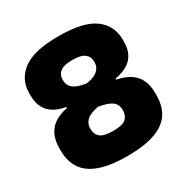

<svg xmlns="http://www.w3.org/2000/svg" viewBox="-156 -785 904 933"><g transform="rotate(-30 296.5 -318.0)"><path d="M295.5 18Q220 18 168.5 4.8Q117 -8.5 86 -33Q55 -57.5 41.2 -91.8Q27.5 -126 27.5 -167.5V-179.5Q27.5 -222.5 42 -253.5Q56.5 -284.5 85.2 -303.8Q114 -323 157.5 -331.5V-337Q117.5 -344 90 -361Q62.5 -378 48.5 -405.8Q34.5 -433.5 34.5 -472.5V-484Q34.5 -563 96.5 -608.8Q158.5 -654.5 295.5 -654.5Q434.5 -654.5 496.5 -608.8Q558.5 -563 558.5 -484V-472.5Q558.5 -432.5 544.2 -405Q530 -377.5 502.2 -361Q474.5 -344.5 433.5 -337V-331.5Q478 -322.5 507.2 -303.5Q536.5 -284.5 551 -254Q565.5 -223.5 565.5 -179.5V-167.5Q565.5 -128 553 -94.2Q540.5 -60.5 510.2 -35.2Q480 -10 427.5 4Q375 18 295.5 18ZM298 -122.5Q350 -122.5 368.8 -139.5Q387.5 -156.5 387.5 -185.5V-188Q387.5 -219 366.2 -235.5Q345 -252 291.5 -261.5Q243 -252 224.2 -233.8Q205.5 -215.5 205.5 -188V-185.5Q205.5 -156 225.2 -139.2Q245 -122.5 298 -122.5ZM301 -387Q344.5 -393.5 364.8 -411.8Q385 -430 385 -457.5V-460.5Q385 -488.5 364.8 -504.5Q344.5 -520.5 295.5 -520.5Q248.5 -520.5 228.2 -504.8Q208 -489 208 -461.5V-458.5Q208 -440 216.5 -425.8Q225 -411.5 245.2 -401.8Q265.5 -392 301 -387Z"/></g></svg>

Font: Anek Tamil ExtraBold
Style: Regular
Weight: 800
Designer: Aadarsh Rajan (Tamil), Yesha Goshar (Latin)
Foundry: Ek Type
Version: Version 1.003